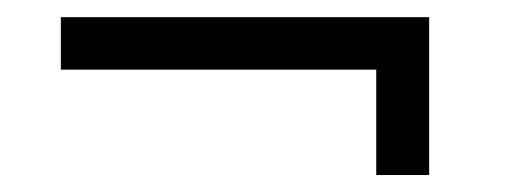

<svg xmlns="http://www.w3.org/2000/svg" viewBox="-20 -336 609 225"><path d="M51.3 -254.4V-315.9H482.9V-130.9H420.9V-254.4Z"/></svg>

Font: Estedad-FD Regular
Style: FD-Regular
Weight: 400
Designer: Amin Abedi
Version: Version 7.3